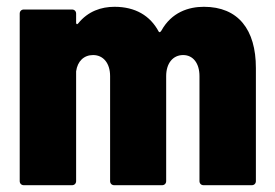

<svg xmlns="http://www.w3.org/2000/svg" viewBox="-20 -545 808 565"><path d="M580 -525C535 -525 485 -509 455 -455C452 -450 449 -449 447 -452C422 -499 378 -525 317 -525C278 -525 239 -512 210 -476C207 -472 204 -474 204 -478V-505C204 -512 199 -517 192 -517H50C43 -517 38 -512 38 -505V-12C38 -5 43 0 50 0H192C199 0 204 -5 204 -12V-335C208 -365 227 -383 254 -383C284 -383 304 -359 304 -321V-12C304 -5 309 0 316 0H457C464 0 469 -5 469 -12V-321C469 -359 489 -383 519 -383C548 -383 567 -359 567 -321V-12C567 -5 572 0 579 0H721C728 0 733 -5 733 -12V-345C733 -458 681 -525 580 -525Z"/></svg>

Font: Barlow Semi Condensed ExtraBold
Style: Regular
Weight: 800
Width: 4
Designer: Jeremy Tribby
Foundry: Tribby Type
Version: Version 1.422;hotconv 1.0.109;makeotfexe 2.5.65596